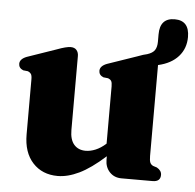

<svg xmlns="http://www.w3.org/2000/svg" viewBox="-48 -658 729 718"><g transform="rotate(5 317.0 -299.0)"><path d="M65 -133V-339.5Q65 -354 61 -359.8Q57 -365.5 49.5 -368.5L31.5 -370.5Q14.5 -377.5 14.5 -393.5Q14.5 -411.5 40 -421.5L150 -459.5Q184.5 -472.5 201 -472.5Q215.5 -472.5 223 -463.8Q230.5 -455 230.5 -441.5V-164Q230.5 -127.5 246.5 -109.2Q262.5 -91 290 -91Q308 -91 327.2 -99Q346.5 -107 365.5 -124L366 -125V-339.5Q366 -354 362.2 -359.8Q358.5 -365.5 350.5 -368.5L332.5 -370.5Q315.5 -377.5 315.5 -393.5Q315.5 -411.5 341 -421.5L451.5 -459.5Q476.5 -469 488 -471Q508.5 -477.5 516.2 -489.2Q524 -501 524 -521V-548.5Q524 -610 579.5 -610Q634.5 -610 634.5 -548Q634.5 -505 607.8 -475Q581 -445 532 -434V-92.5Q532 -75 535.5 -67.5Q539 -60 547 -56.5L561 -52Q579 -42 579 -25.5Q579 0 549.5 0H432.5Q405.5 0 388.2 -18.2Q371 -36.5 371 -64.5V-77.5Q317 -29 274.2 -8.5Q231.5 12 194 12Q136 12 100.5 -26.5Q65 -65 65 -133Z"/></g></svg>

Font: Fraunces 72pt S050
Style: Bold
Weight: 700
Version: Version 1.000; ttfautohint (v1.8.3)